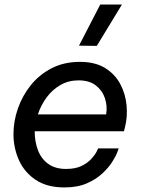

<svg xmlns="http://www.w3.org/2000/svg" viewBox="-20 -811 620 841"><path d="M404 -610 326 -611 419 -791H514ZM262 10Q186 10 136.5 -23Q87 -56 63 -109.5Q39 -163 39 -224Q39 -280 58.5 -336Q78 -392 115 -438Q152 -484 206 -512Q260 -540 330 -540Q397 -540 440.5 -513Q484 -486 507 -442.5Q530 -399 534.5 -348.5Q539 -298 527 -252L523 -236H132Q132 -190 146.5 -152.5Q161 -115 191.5 -93Q222 -71 269 -71Q311 -71 338 -84.5Q365 -98 381 -116Q397 -134 403.5 -147.5Q410 -161 410 -161H500Q500 -161 493.5 -143.5Q487 -126 471 -101Q455 -76 427.5 -50.5Q400 -25 359.5 -7.5Q319 10 262 10ZM146 -310H445Q451 -347 439.5 -381Q428 -415 399.5 -437Q371 -459 324 -459Q280 -459 244.5 -438.5Q209 -418 184 -384Q159 -350 146 -310Z"/></svg>

Font: Be Vietnam Pro
Style: Italic
Weight: 400
Italic angle: -12°
Designer: Lam Bao, Tony Le, Vietanh Nguyen
Foundry: Yellow Type Foundry
Version: Version 1.002; ttfautohint (v1.8.3)